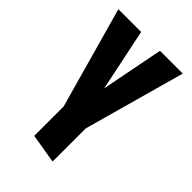

<svg xmlns="http://www.w3.org/2000/svg" viewBox="-214 -588 894 894"><g transform="rotate(45 233.5 -141.0)"><path d="M445 -500H295L235 -193L171 -500H21L161 0V194L306 218V0Z"/></g></svg>

Font: Advent Pro ExtraBold
Style: Regular
Weight: 800
Designer: VivaRado, Andreas Kalpakidis
Foundry: VivaRado, Andreas Kalpakidis
Version: Version 3.000